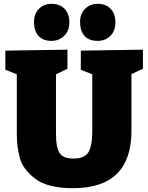

<svg xmlns="http://www.w3.org/2000/svg" viewBox="-20 -970 776 1005"><path d="M728 -710V-610L668 -582V-285Q668 15 362 15Q228 15 163.5 -35Q99 -85 83.5 -144Q68 -203 68 -270V-581L8 -605V-705L333 -710V-610L273 -581V-270Q273 -199 291.5 -169.5Q310 -140 365 -140Q422 -140 442.5 -172.5Q463 -205 463 -285V-581L403 -605V-705ZM158 -855Q158 -898 184 -924Q210 -950 249 -950Q293 -950 318 -924Q343 -898 343 -853Q343 -809 316 -782.5Q289 -756 249 -756Q205 -756 181.5 -782Q158 -808 158 -855ZM399 -855Q399 -898 425.5 -924Q452 -950 491 -950Q534 -950 559 -924Q584 -898 584 -853Q584 -808 557.5 -782Q531 -756 491 -756Q446 -756 422.5 -782Q399 -808 399 -855Z"/></svg>

Font: Bitter Pro Black
Style: Regular
Weight: 900
Designer: Sol Matas, and Bitter project Authors
Foundry: Sol Matas
Version: Version 1.010